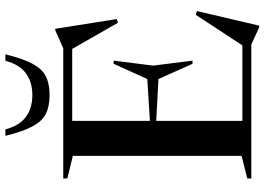

<svg xmlns="http://www.w3.org/2000/svg" viewBox="-158 -818 1005 730"><g transform="rotate(-90 345.0 -452.5)"><path d="M32 0V-15.5L118 -37V-678.5L32 -699.5V-715H527L595.5 -745.5H601L638 -511.5L624 -507L524.5 -681H251V-385.5L410 -395.5L468 -523.5H480L461 -373L480 -223.5H468L410 -353L251 -361.5V-34H538L654 -211L668.5 -207L613 30H606.5L541.5 0ZM349 -832.5Q398 -832.5 431.5 -856.8Q465 -881 479.5 -935H504Q488 -869.5 468.5 -832.8Q449 -796 420.8 -781.5Q392.5 -767 349 -767Q305.5 -767 277.2 -781.5Q249 -796 229.5 -832.8Q210 -869.5 194 -935H218.5Q233 -881 266.5 -856.8Q300 -832.5 349 -832.5Z"/></g></svg>

Font: Newsreader 72pt Medium
Style: Regular
Weight: 500
Designer: Hugues Gentile
Foundry: Production Type
Version: Version 1.003; ttfautohint (v1.8.3)